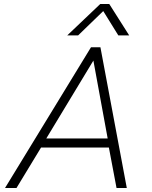

<svg xmlns="http://www.w3.org/2000/svg" viewBox="-20 -934 755 954"><path d="M478 -914H523L622 -758H568L493 -879L368 -758H314ZM432 -699H479L610 0H559L521 -201H184L62 0H5ZM515 -246 444 -633 210 -246Z"/></svg>

Font: Prompt ExtraLight
Style: Italic
Weight: 275
Italic angle: -12°
Designer: Katatrad Team
Foundry: CadsonDemak
Version: Version 1.000